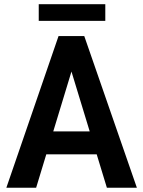

<svg xmlns="http://www.w3.org/2000/svg" viewBox="-20 -880 670 900"><path d="M332 -600.6 149.4 0H9.8L254.4 -710.9H342.8ZM481 0 297.9 -600.6 286.1 -710.9H375L621.6 0ZM478.5 -264.2V-156.7H125V-264.2ZM473.6 -860.4V-782.2H161.6V-860.4Z"/></svg>

Font: Roboto SemiCondensed SemiBold
Style: Regular
Weight: 600
Width: 4
Designer: Christian Robertson
Foundry: Google
Version: Version 3.009; 2024